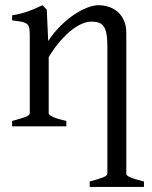

<svg xmlns="http://www.w3.org/2000/svg" viewBox="-20 -489 587 743"><path d="M327.1 234.4V213.4Q362.3 204.1 378.9 197.3Q395.5 190.4 395.5 183.6V-309.1Q395.5 -338.9 392.1 -357.4Q388.7 -376 381.3 -386.7Q374 -397.5 362.1 -401.4Q350.1 -405.3 333 -405.3Q317.9 -405.3 299.3 -397.9Q280.8 -390.6 259.5 -374.5Q238.3 -358.4 215.1 -332.3Q191.9 -306.2 168.5 -268.1V-50.8Q168.5 -43.5 186.8 -35.6Q205.1 -27.8 236.8 -21V0H26.9V-21Q59.1 -29.3 77.1 -35.9Q95.2 -42.5 95.2 -50.8V-347.2Q95.2 -366.2 93.8 -377.4Q92.3 -388.7 85.7 -395Q79.1 -401.4 65.4 -404.3Q51.8 -407.2 26.9 -410.2V-429.7Q60.1 -435.1 88.4 -445.1Q116.7 -455.1 144 -468.8L161.1 -451.7L166.5 -330.1Q188 -362.8 213.9 -388.4Q239.7 -414.1 266.1 -431.9Q292.5 -449.7 317.1 -459.2Q341.8 -468.8 360.8 -468.8Q381.8 -468.8 401.4 -462.4Q420.9 -456.1 435.8 -442.9Q450.7 -429.7 459.7 -409.4Q468.8 -389.2 468.8 -361.8V183.6Q468.8 190.4 483.6 197Q498.5 203.6 537.1 213.4V234.4Z"/></svg>

Font: Gentium Plus Am
Style: Regular
Weight: 400
Designer: J. Victor Gaultney, Annie Olsen, Iska Routamaa, Becca Hirsbrunner
Foundry: SIL International
Version: Version 5.000